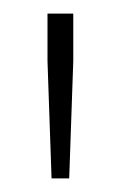

<svg xmlns="http://www.w3.org/2000/svg" viewBox="-20 -730 178 283"><path d="M56 -467 50 -640V-710H88V-640L82 -467Z"/></svg>

Font: Geist Thin
Style: Regular
Weight: 400
Designer: Basement.studio, Andrés Briganti, Mateo Zaragoza
Foundry: Basement.studio, Vercel, Andrés Briganti, Guido Ferreyra, Mateo Zaragoza
Version: Version 1.401